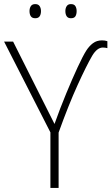

<svg xmlns="http://www.w3.org/2000/svg" viewBox="-20 -917 544 937"><path d="M246 -312Q273 -388 303 -460.5Q333 -533 359 -589Q385 -645 401 -670Q415 -692 433.5 -706Q452 -720 478 -720Q492 -720 504 -716V-682Q494 -685 482 -685Q454 -685 430 -645Q402 -597 358.5 -501.5Q315 -406 266 -270V0H226V-271L0 -714H44ZM124 -863Q124 -877 130.5 -887Q137 -897 152 -897Q167 -897 173.5 -887Q180 -877 180 -863Q180 -847 173.5 -837.5Q167 -828 152 -828Q137 -828 130.5 -837.5Q124 -847 124 -863ZM299 -863Q299 -877 305.5 -887Q312 -897 326 -897Q342 -897 348 -887Q354 -877 354 -863Q354 -847 348 -837.5Q342 -828 326 -828Q312 -828 305.5 -837.5Q299 -847 299 -863Z"/></svg>

Font: Noto Sans Disp ExtLt
Style: Regular
Weight: 200
Designer: Monotype Design Team
Foundry: Monotype Imaging Inc.
Version: Version 2.000;GOOG;noto-source:20170915:90ef993387c0